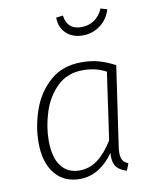

<svg xmlns="http://www.w3.org/2000/svg" viewBox="-86 -833 729 909"><g transform="rotate(-10 278.0 -378.0)"><path d="M487 -490 432 -112Q429 -93 429 -78Q429 -57 436.5 -43.5Q444 -30 463 -23L450 11Q419 2 403 -16Q387 -34 387 -71L388 -86Q357 -41 315.5 -15Q274 11 225 11Q148 11 104.5 -43Q61 -97 61 -192Q61 -270 88.5 -348.5Q116 -427 175.5 -479.5Q235 -532 326 -532Q374 -532 410.5 -521.5Q447 -511 487 -490ZM110 -193Q110 -113 141.5 -71Q173 -29 230 -29Q278 -29 317.5 -58.5Q357 -88 392 -145L438 -467Q390 -494 327 -494Q252 -494 203.5 -447Q155 -400 132.5 -330.5Q110 -261 110 -193ZM246 -761 279 -765Q288 -696 356 -696Q392 -696 419 -714.5Q446 -733 460 -767L491 -758Q478 -712 441 -684Q404 -656 356 -656Q307 -656 276.5 -685Q246 -714 246 -761Z"/></g></svg>

Font: Fira Sans ExtraLight
Style: Italic
Weight: 275
Italic angle: -8°
Designer: Carrois Corporate & Edenspiekermann AG
Foundry: Carrois Corporate GbR & Edenspiekermann AG
Version: Version 4.203